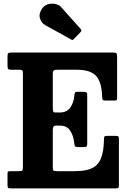

<svg xmlns="http://www.w3.org/2000/svg" viewBox="-20 -1040 712 1060"><path d="M83.5 -655H42Q28 -655 24.8 -659.5Q21.5 -664 21.5 -677.5V-729Q21.5 -743.5 26 -746.8Q30.5 -750 44 -750H602.5Q618.5 -750 622.5 -745.8Q626.5 -741.5 626.5 -726V-504.5Q626.5 -491.5 625 -488.2Q623.5 -485 610 -485H560Q549 -485 546.5 -490Q544 -495 544 -504.5Q541.5 -588.5 509.8 -621.8Q478 -655 404 -655H297Q283 -655 277.2 -651.2Q271.5 -647.5 271.5 -632.5V-444.5Q271.5 -430 274 -424.5Q276.5 -419 284.5 -419H311.5Q348.5 -419 368 -446.2Q387.5 -473.5 390.5 -513Q391 -524 394 -528.5Q397 -533 406 -533H442Q454 -533 457.8 -529.2Q461.5 -525.5 461.5 -513.5V-248.5Q461.5 -236 458.5 -232Q455.5 -228 443 -228H408Q398 -228 394.5 -232.8Q391 -237.5 390 -249.5Q386.5 -288.5 368.2 -317.5Q350 -346.5 312 -346.5H289Q279 -346.5 275.2 -341Q271.5 -335.5 271.5 -321V-116Q271.5 -100.5 276 -97.8Q280.5 -95 296 -95H394Q452.5 -95 487 -111Q521.5 -127 537 -164.8Q552.5 -202.5 554 -267.5Q554 -282 556.5 -286Q559 -290 572.5 -290H617Q630 -290 633.2 -286.8Q636.5 -283.5 636.5 -270V-18.5Q636.5 -5.5 633.5 -2.8Q630.5 0 617.5 0H44Q31 0 26.2 -2Q21.5 -4 21.5 -18V-80Q21.5 -91.5 25 -93.2Q28.5 -95 39.5 -95H82Q99.5 -95 103 -98.5Q106.5 -102 106.5 -119.5V-635Q106.5 -649.5 102.2 -652.2Q98 -655 83.5 -655ZM373 -822 230 -901Q207 -914 200.2 -940.5Q193.5 -967 214 -995Q225.5 -1011 245.5 -1016.5Q265.5 -1022 285.8 -1018Q306 -1014 317.5 -1000.5L424.5 -881Q433.5 -872 425 -863L388 -825Q384 -820.5 381.2 -819.5Q378.5 -818.5 373 -822Z"/></svg>

Font: Besley* Narrow
Style: Bold
Weight: 700
Width: 4
Designer: Owen Earl
Foundry: indestructible type*
Version: Version 3.000; ttfautohint (v1.8.3)